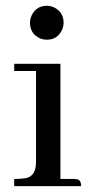

<svg xmlns="http://www.w3.org/2000/svg" viewBox="-20 -633 323 653"><path d="M231.4 -24.4H185.5V-416H28.3V-391.6H102.5V-82Q102.5 -37.1 72.3 -28.3Q57.6 -24.4 28.3 -24.4V0H255.9Q255.9 -21.5 241.2 -23.4Q237.3 -24.4 231.4 -24.4ZM196.3 -555.7Q196.3 -590.8 165 -607.4Q152.3 -613.3 139.6 -613.3Q103.5 -613.3 87.9 -581.1Q82 -568.4 82 -555.7Q82 -518.6 115.2 -502.9Q127 -498 139.6 -498Q174.8 -498 190.4 -530.3Q196.3 -543 196.3 -555.7Z"/></svg>

Font: Abhaya Libre Medium
Style: Regular
Weight: 500
Designer: Pushpananda Ekanayake, Sol Matas, Pathum Egodawatta
Foundry: Mooniak
Version: Version 1.050 ; ttfautohint (v1.6)